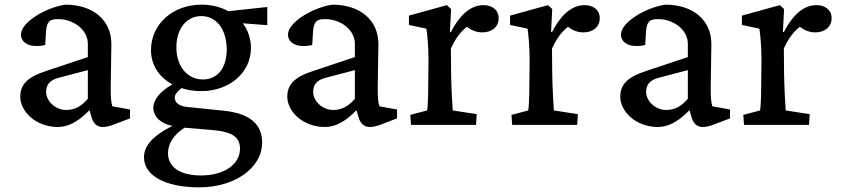

<svg xmlns="http://www.w3.org/2000/svg" viewBox="-20 -536 3610 824"><path d="M229 9C274 9 317 -15 364 -63L373 -32C381 -5 397 9 422 9C436 9 456 4 478 -5L538 -28V-66L462 -80C457 -94 455 -125 455 -156L458 -349C457 -450 379 -516 261 -516C179 -505 70 -441 70 -388C70 -348 115 -329 174 -343L177 -394C180 -441 190 -454 228 -454C298 -454 357 -407 357 -348V-291L177 -231C99 -206 67 -174 67 -121C67 -58 133 9 229 9ZM178 -141C178 -172 193 -192 231 -202L357 -235V-112C329 -79 299 -64 264 -64C218 -64 178 -102 178 -141Z M836 268C988 268 1105 184 1105 76C1105 -6 1048 -50 939 -61L784 -77C749 -80 730 -95 730 -117C730 -130 739 -142 759 -158C785 -149 814 -145 845 -145C965 -145 1057 -225 1057 -330C1057 -370 1044 -407 1022 -436L1127 -428V-506L960 -488C927 -506 888 -516 845 -516C722 -516 628 -433 628 -321C628 -257 663 -204 720 -174C668 -144 638 -109 638 -73C638 -35 672 -4 720 4C636 47 598 89 598 139C598 218 689 268 836 268ZM701 121C701 79 727 41 772 12L890 22C976 29 1010 52 1010 102C1010 171 940 217 842 217C754 217 701 182 701 121ZM737 -333C737 -413 781 -467 844 -467C909 -467 953 -410 953 -323C953 -245 914 -195 851 -195C784 -195 737 -251 737 -333Z M1375 9C1420 9 1463 -15 1510 -63L1519 -32C1527 -5 1543 9 1568 9C1582 9 1602 4 1624 -5L1684 -28V-66L1608 -80C1603 -94 1601 -125 1601 -156L1604 -349C1603 -450 1525 -516 1407 -516C1325 -505 1216 -441 1216 -388C1216 -348 1261 -329 1320 -343L1323 -394C1326 -441 1336 -454 1374 -454C1444 -454 1503 -407 1503 -348V-291L1323 -231C1245 -206 1213 -174 1213 -121C1213 -58 1279 9 1375 9ZM1324 -141C1324 -172 1339 -192 1377 -202L1503 -235V-112C1475 -79 1445 -64 1410 -64C1364 -64 1324 -102 1324 -141Z M1744 0H2023L2026 -46L1923 -62C1921 -87 1917 -158 1916 -220L1915 -328C1935 -371 1958 -402 1984 -421C2004 -405 2026 -397 2050 -397C2089 -397 2120 -419 2120 -458C2120 -494 2091 -514 2055 -514C2012 -514 1961 -488 1915 -398L1911 -399L1916 -497L1898 -514L1735 -469V-429L1810 -413C1815 -382 1819 -328 1819 -278L1818 -186C1818 -112 1815 -73 1813 -62L1741 -43Z M2178 0H2457L2460 -46L2357 -62C2355 -87 2351 -158 2350 -220L2349 -328C2369 -371 2392 -402 2418 -421C2438 -405 2460 -397 2484 -397C2523 -397 2554 -419 2554 -458C2554 -494 2525 -514 2489 -514C2446 -514 2395 -488 2349 -398L2345 -399L2350 -497L2332 -514L2169 -469V-429L2244 -413C2249 -382 2253 -328 2253 -278L2252 -186C2252 -112 2249 -73 2247 -62L2175 -43Z M2804 9C2849 9 2892 -15 2939 -63L2948 -32C2956 -5 2972 9 2997 9C3011 9 3031 4 3053 -5L3113 -28V-66L3037 -80C3032 -94 3030 -125 3030 -156L3033 -349C3032 -450 2954 -516 2836 -516C2754 -505 2645 -441 2645 -388C2645 -348 2690 -329 2749 -343L2752 -394C2755 -441 2765 -454 2803 -454C2873 -454 2932 -407 2932 -348V-291L2752 -231C2674 -206 2642 -174 2642 -121C2642 -58 2708 9 2804 9ZM2753 -141C2753 -172 2768 -192 2806 -202L2932 -235V-112C2904 -79 2874 -64 2839 -64C2793 -64 2753 -102 2753 -141Z M3173 0H3452L3455 -46L3352 -62C3350 -87 3346 -158 3345 -220L3344 -328C3364 -371 3387 -402 3413 -421C3433 -405 3455 -397 3479 -397C3518 -397 3549 -419 3549 -458C3549 -494 3520 -514 3484 -514C3441 -514 3390 -488 3344 -398L3340 -399L3345 -497L3327 -514L3164 -469V-429L3239 -413C3244 -382 3248 -328 3248 -278L3247 -186C3247 -112 3244 -73 3242 -62L3170 -43Z"/></svg>

Font: TPK Tissa Web Medium
Style: Regular
Weight: 500
Designer: Jacques Le Bailly, Suppakit Chalermlarp | Katatrad Co.,Ltd.
Foundry: Jacques Le Bailly, Cadson Demak Co.,Ltd.
Version: Version 5.000;Glyphs 3.1.2 (3151)